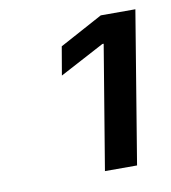

<svg xmlns="http://www.w3.org/2000/svg" viewBox="-55 -882 440 494"><g transform="rotate(-10 165.0 -635.0)"><path d="M330.1 -832.5 264.6 -436H180.7L234.4 -759.3H231L114.3 -697.3L127 -771.5L239.7 -832.5Z"/></g></svg>

Font: Inter 18pt
Style: Italic
Weight: 400
Italic angle: -9.3988°
Designer: Rasmus Andersson
Foundry: rsms
Version: Version 4.001;git-66647c0bb